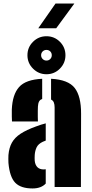

<svg xmlns="http://www.w3.org/2000/svg" viewBox="-20 -1053 516 1081"><path d="M27.5 -136Q27 -145 27 -158Q27 -171 27.5 -180Q31 -221 47 -249.8Q63 -278.5 95.8 -300Q128.5 -321.5 182.5 -341Q197 -346.5 210.5 -350.8Q224 -355 237.5 -358.5V-261.5Q233.5 -260 229.5 -258.2Q225.5 -256.5 221.5 -255Q195.5 -243 186.2 -223.5Q177 -204 175.5 -180Q175 -170.5 175 -163Q175 -155.5 175.5 -148Q178 -124 190.8 -111.5Q203.5 -99 226.5 -99Q230.5 -99 237.5 -100V-19.5Q211.5 8 163.5 8Q97 8 65.8 -24.2Q34.5 -56.5 27.5 -136ZM47.5 -369Q47 -374.5 46.5 -397Q46 -419.5 46.5 -436Q50 -521 87.5 -563Q125 -605 217.5 -609.5V-495.5Q205 -491.5 199.8 -481.2Q194.5 -471 193.5 -453Q193 -446 192.8 -429.2Q192.5 -412.5 192.8 -395.2Q193 -378 193.5 -369ZM287.5 0V-448Q287.5 -464.5 283.2 -475.8Q279 -487 267.5 -492.5V-609.5Q364 -604.5 400.5 -557.8Q437 -511 436.5 -412L435.5 0ZM241.5 -635Q197.5 -635 166 -666.5Q134.5 -698 134.5 -742Q134.5 -786.5 166 -817.8Q197.5 -849 241.5 -849Q286 -849 317.2 -817.8Q348.5 -786.5 348.5 -742Q348.5 -698 317.2 -666.5Q286 -635 241.5 -635ZM241.5 -712Q254.5 -712 263 -720.8Q271.5 -729.5 271.5 -742Q271.5 -755 263 -763.5Q254.5 -772 241.5 -772Q229 -772 220.2 -763.5Q211.5 -755 211.5 -742Q211.5 -729.5 220.2 -720.8Q229 -712 241.5 -712ZM195.5 -894 292.5 -1033H398.5L296.5 -894Z"/></svg>

Font: Big Shoulders Stencil Display Thin Black
Style: Regular
Weight: 900
Version: Version 2.001